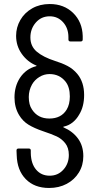

<svg xmlns="http://www.w3.org/2000/svg" viewBox="-20 -727 493 954"><path d="M224 207Q151 207 108 163Q65 119 63 44L62 21Q62 11 72 11H123Q133 11 133 21V34Q134 86 159.5 116Q185 146 227 146Q268 146 295 116Q322 86 322 43Q322 7 304 -15.5Q286 -38 261 -49.5Q236 -61 194 -75Q150 -90 121.5 -107.5Q93 -125 75 -155Q52 -193 52 -243Q52 -298 79 -340Q109 -385 159 -398Q162 -399 162 -400Q162 -401 159 -402Q116 -420 88 -459.5Q60 -499 60 -549Q60 -591 81 -627.5Q102 -664 140 -685.5Q178 -707 227 -707Q298 -707 343.5 -662.5Q389 -618 391 -548V-531Q391 -521 381 -521H330Q320 -521 320 -531V-542Q320 -587 293.5 -616.5Q267 -646 227 -646Q185 -646 158 -615Q131 -584 131 -541Q131 -497 163 -470Q195 -443 254 -424Q287 -414 315 -399.5Q343 -385 364 -360Q398 -319 398 -255Q398 -197 373 -157Q360 -134 340.5 -118.5Q321 -103 297 -98Q294 -97 294 -96Q294 -95 296 -94Q342 -74 368 -38Q394 -2 394 49Q394 94 372 130Q350 166 311.5 186.5Q273 207 224 207ZM225 -138Q284 -138 311 -182Q327 -208 327 -248Q327 -294 306 -321Q276 -359 226 -359Q199 -359 175.5 -344.5Q152 -330 139 -307Q123 -278 123 -245Q123 -206 139 -183Q168 -138 225 -138Z"/></svg>

Font: LinhAnh
Style: Regular
Weight: 400
Designer: Jeremy Tribby
Foundry: Tribby Type
Version: Version 1.408